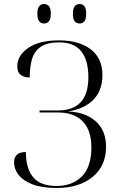

<svg xmlns="http://www.w3.org/2000/svg" viewBox="-20 -926 616 956"><path d="M262 10Q188 10 141 -8.5Q94 -27 72 -56Q50 -85 50 -117Q50 -169 109 -169Q109 -85 146 -42.5Q183 0 261 0Q340 0 387.5 -47.5Q435 -95 435 -192Q435 -277 392 -321.5Q349 -366 268 -366H177V-376H268Q420 -376 420 -541Q420 -626 384.5 -670.5Q349 -715 275 -715Q215 -715 183 -693Q151 -671 139.5 -632Q128 -593 128 -540Q100 -540 83 -553Q66 -566 66 -596Q66 -649 120 -687Q174 -725 275 -725Q373 -725 431.5 -680.5Q490 -636 490 -553Q490 -476 445.5 -430Q401 -384 319 -371Q404 -368 456 -322.5Q508 -277 508 -195Q508 -100 441 -45Q374 10 262 10ZM376 -809Q362 -809 352.5 -819.5Q343 -830 343 -858Q343 -885 352.5 -895.5Q362 -906 376 -906Q391 -906 400 -895.5Q409 -885 409 -858Q409 -830 400 -819.5Q391 -809 376 -809ZM199 -809Q185 -809 175.5 -819.5Q166 -830 166 -858Q166 -885 175.5 -895.5Q185 -906 199 -906Q214 -906 223.5 -895.5Q233 -885 233 -858Q233 -830 223.5 -819.5Q214 -809 199 -809Z"/></svg>

Font: Noto Serif Display Light
Style: Regular
Weight: 300
Designer: Monotype Design Team
Foundry: Monotype Imaging Inc.
Version: Version 2.009